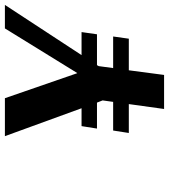

<svg xmlns="http://www.w3.org/2000/svg" viewBox="27 -717 690 784"><g transform="rotate(-90 372.0 -325.0)"><path d="M466 -355 648 -650H744L539 -337H633L624 -274H498L494 -267L486 -208H615L606 -144H477L458 0H319L339 -144H221L231 -208H348L354 -251L345 -274H239L249 -337H322L208 -650H363L465 -355Z"/></g></svg>

Font: Arsenal SC
Style: Bold Italic
Weight: 700
Italic angle: -9.10001°
Designer: Andrij Shevchenko
Foundry: Stairsfor
Version: Version 2.001; ttfautohint (v1.8.4.7-5d5b)